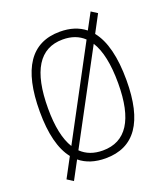

<svg xmlns="http://www.w3.org/2000/svg" viewBox="-147 -849 880 1016"><g transform="rotate(-20 293.0 -341.5)"><path d="M93.3 65.4 59.1 43.5 118.2 -66.9Q48.8 -154.3 48.8 -341.8Q48.8 -703.1 293 -703.1Q378.9 -703.1 434.6 -658.2L482.9 -748L517.1 -726.1L464.8 -627.9Q537.1 -538.1 537.1 -341.8Q537.1 9.8 293 9.8Q204.1 9.8 147.9 -36.6ZM293 -34.2Q490.2 -34.2 490.2 -341.8Q490.2 -502.4 439.9 -581.5L170.9 -79.6Q217.3 -34.2 293 -34.2ZM143.6 -113.8 412.1 -615.7Q366.2 -659.2 293 -659.2Q95.7 -659.2 95.7 -341.8Q95.7 -190.9 143.6 -113.8Z"/></g></svg>

Font: Cascadia Code NF ExtraLight
Style: Regular
Weight: 200
Monospace: yes
Designer: Aaron Bell
Foundry: Saja Typeworks
Version: Version 2404.023; ttfautohint (v1.8.4)